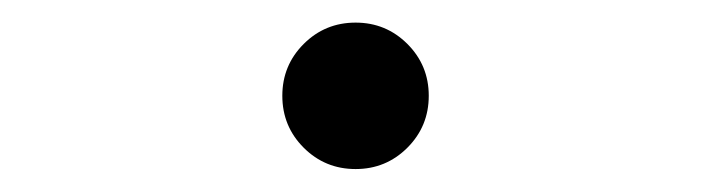

<svg xmlns="http://www.w3.org/2000/svg" viewBox="-20 -139 626 169"><path d="M293 9.8Q266.1 9.8 247.3 -9Q228.5 -27.8 228.5 -54.7Q228.5 -81.5 247.3 -100.3Q266.1 -119.1 293 -119.1Q319.8 -119.1 338.6 -100.3Q357.4 -81.5 357.4 -54.7Q357.4 -27.8 338.6 -9Q319.8 9.8 293 9.8Z"/></svg>

Font: Cascadia Code PL SemiLight
Style: Regular
Weight: 350
Monospace: yes
Designer: Aaron Bell
Foundry: Saja Typeworks
Version: Version 2404.023; ttfautohint (v1.8.4)